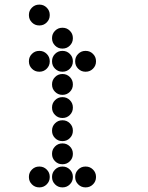

<svg xmlns="http://www.w3.org/2000/svg" viewBox="-20 -815 640 830"><path d="M149 -795Q131 -795 118 -782Q105 -769 105 -751V-749Q105 -731 118 -718Q131 -705 149 -705H151Q169 -705 182 -718Q195 -731 195 -749V-751Q195 -769 182 -782Q169 -795 151 -795ZM249 -695Q231 -695 218 -682Q205 -669 205 -651V-649Q205 -631 218 -618Q231 -605 249 -605H251Q269 -605 282 -618Q295 -631 295 -649V-651Q295 -669 282 -682Q269 -695 251 -695ZM149 -595Q131 -595 118 -582Q105 -569 105 -551V-549Q105 -531 118 -518Q131 -505 149 -505H151Q169 -505 182 -518Q195 -531 195 -549V-551Q195 -569 182 -582Q169 -595 151 -595ZM249 -595Q231 -595 218 -582Q205 -569 205 -551V-549Q205 -531 218 -518Q231 -505 249 -505H251Q269 -505 282 -518Q295 -531 295 -549V-551Q295 -569 282 -582Q269 -595 251 -595ZM349 -595Q331 -595 318 -582Q305 -569 305 -551V-549Q305 -531 318 -518Q331 -505 349 -505H351Q369 -505 382 -518Q395 -531 395 -549V-551Q395 -569 382 -582Q369 -595 351 -595ZM249 -495Q231 -495 218 -482Q205 -469 205 -451V-449Q205 -431 218 -418Q231 -405 249 -405H251Q269 -405 282 -418Q295 -431 295 -449V-451Q295 -469 282 -482Q269 -495 251 -495ZM249 -395Q231 -395 218 -382Q205 -369 205 -351V-349Q205 -331 218 -318Q231 -305 249 -305H251Q269 -305 282 -318Q295 -331 295 -349V-351Q295 -369 282 -382Q269 -395 251 -395ZM249 -295Q231 -295 218 -282Q205 -269 205 -251V-249Q205 -231 218 -218Q231 -205 249 -205H251Q269 -205 282 -218Q295 -231 295 -249V-251Q295 -269 282 -282Q269 -295 251 -295ZM249 -195Q231 -195 218 -182Q205 -169 205 -151V-149Q205 -131 218 -118Q231 -105 249 -105H251Q269 -105 282 -118Q295 -131 295 -149V-151Q295 -169 282 -182Q269 -195 251 -195ZM149 -95Q131 -95 118 -82Q105 -69 105 -51V-49Q105 -31 118 -18Q131 -5 149 -5H151Q169 -5 182 -18Q195 -31 195 -49V-51Q195 -69 182 -82Q169 -95 151 -95ZM249 -95Q231 -95 218 -82Q205 -69 205 -51V-49Q205 -31 218 -18Q231 -5 249 -5H251Q269 -5 282 -18Q295 -31 295 -49V-51Q295 -69 282 -82Q269 -95 251 -95ZM349 -95Q331 -95 318 -82Q305 -69 305 -51V-49Q305 -31 318 -18Q331 -5 349 -5H351Q369 -5 382 -18Q395 -31 395 -49V-51Q395 -69 382 -82Q369 -95 351 -95Z"/></svg>

Font: Doto Black Rounded Black
Style: Regular
Weight: 900
Monospace: yes
Version: Version 1.000